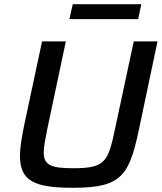

<svg xmlns="http://www.w3.org/2000/svg" viewBox="-20 -885 769 913"><path d="M326 -865 310 -794H637L652 -865ZM326 8C568 8 597 -53 648 -304L729 -688H616L527 -272C494 -115 480 -85 328 -85C222 -85 188 -100 188 -160C188 -187 195 -222 205 -272L293 -688H180L98 -304C84 -237 75 -185 75 -144C75 -27 139 8 326 8Z"/></svg>

Font: Saira UNSAM Medium Italic
Style: Regular
Weight: 500
Italic angle: -12°
Designer: Hector Gatti with collaboration of the Omnibus-Type team
Foundry: Omnibus-Type
Version: Version 0.072;PS 000.072;hotconv 1.0.88;makeotf.lib2.5.64775